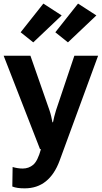

<svg xmlns="http://www.w3.org/2000/svg" viewBox="-20 -821 559 1054"><path d="M47.6 202.9Q61.3 208.3 77.5 210.6Q93.8 212.9 115.5 212.9Q184.1 212.9 231.8 174.4Q279.5 136 307.1 61.3L518.6 -515.1H388.2L287.6 -215.8Q281.5 -197 278 -181.6Q274.4 -166.3 271 -149.9H267.8Q264.6 -166.3 261.2 -181.8Q257.8 -197.3 251.5 -215.8L147 -515.1H0L199.7 -2.4L204.8 -2.2Q187 62.5 162.5 83.4Q137.9 104.2 104.7 104.2Q91.1 104.2 76.2 101.9Q61.3 99.6 49.3 95.7ZM93.3 -643.8 162.6 -588.4 318.6 -736.3 218 -801.3ZM283.7 -643.8 353 -588.4 509 -736.3 408.4 -801.3Z"/></svg>

Font: Roboto Flex
Style: Regular
Weight: 400
Designer: Berlow after Robertson
Foundry: Google
Version: Version 3.200;gftools[0.9.32]